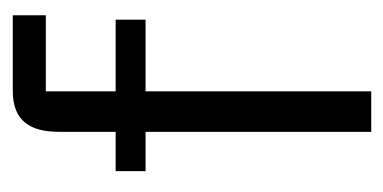

<svg xmlns="http://www.w3.org/2000/svg" viewBox="-174 -438 615 308"><g transform="rotate(-90 134.0 -284.5)"><path d="M141 3V-359H256V-407H141V-519H263V-572H142C93 -572 76 -544 76 -497V-407H13V-359H76V3Z"/></g></svg>

Font: OSH Darker Grotesque Medium
Style: Regular
Weight: 500
Designer: Gabriel Lam
Foundry: TypeRant
Version: Version 1.000;Glyphs 3.1.1 (3148)